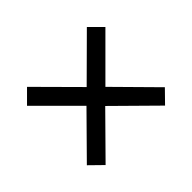

<svg xmlns="http://www.w3.org/2000/svg" viewBox="-99 -712 717 717"><g transform="rotate(-45 260.0 -353.0)"><path d="M418 -560 259 -402 102 -560 52 -510 209 -353 53 -195 103 -146 258 -303 417 -146 465 -195 309 -353 467 -511Z"/></g></svg>

Font: Noto Sans Armenian SemiCondensed
Style: Regular
Weight: 400
Width: 4
Designer: Monotype Design Team
Foundry: Monotype Imaging Inc.
Version: Version 2.008